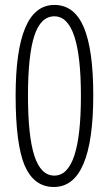

<svg xmlns="http://www.w3.org/2000/svg" viewBox="-20 -744 440 774"><path d="M199.2 -724.1Q279.8 -724.1 317.9 -633.8Q356 -543.5 356 -359.9Q356 -176.3 316.4 -83.3Q276.9 9.8 197 9.8Q117.2 9.8 79.6 -76.2Q43 -162.6 43 -357.9Q43 -724.1 199.2 -724.1ZM199.2 -678.2Q144 -678.2 118.4 -599.6Q92.8 -521 92.8 -358.2Q92.8 -195.3 118.7 -115.7Q144.5 -36.1 199.2 -36.1Q306.2 -36.1 306.2 -357.2Q306.2 -678.2 199.2 -678.2Z"/></svg>

Font: Open Sans Hebrew Condensed Light
Style: Regular
Weight: 300
Width: 3
Foundry: Ascender Corporation, Yanek Iontef
Version: Version 2.001;PS 002.001;hotconv 1.0.70;makeotf.lib2.5.58329